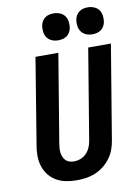

<svg xmlns="http://www.w3.org/2000/svg" viewBox="-103 -1032 806 1108"><g transform="rotate(-10 300.0 -478.0)"><path d="M256 8Q224 8 193 2Q162 -4 136.5 -19Q111 -34 92.5 -57.5Q74 -81 65 -110Q56 -139 56 -171Q56 -203 62 -234L144 -735H278L192 -216Q190 -203 189 -189.5Q188 -176 190 -163.5Q192 -151 197 -139Q202 -127 211 -118.5Q220 -110 232.5 -106Q245 -102 258 -102Q278 -102 297.5 -109.5Q317 -117 331.5 -132Q346 -147 354 -166Q362 -185 365 -204L453 -735H586L495 -186Q491 -159 481.5 -132.5Q472 -106 455 -82.5Q438 -59 414.5 -40.5Q391 -22 364.5 -11Q338 0 310.5 4Q283 8 256 8ZM490 -806Q471 -806 454 -813Q437 -820 426.5 -834Q416 -848 413 -866.5Q410 -885 413 -904Q415 -917 422 -929.5Q429 -942 440 -950Q451 -958 464 -961Q477 -964 490 -964Q509 -964 526.5 -957Q544 -950 554.5 -936Q565 -922 568 -903.5Q571 -885 568 -866Q566 -853 559 -840.5Q552 -828 541 -820Q530 -812 516.5 -809Q503 -806 490 -806ZM290 -806Q271 -806 254 -813Q237 -820 226.5 -834Q216 -848 213 -866.5Q210 -885 213 -904Q215 -917 222 -929.5Q229 -942 240 -950Q251 -958 264 -961Q277 -964 290 -964Q309 -964 326.5 -957Q344 -950 354.5 -936Q365 -922 368 -903.5Q371 -885 368 -866Q366 -853 359 -840.5Q352 -828 341 -820Q330 -812 316.5 -809Q303 -806 290 -806Z"/></g></svg>

Font: Iosevka Curly XBdExObl
Style: Regular
Weight: 800
Width: 7
Italic angle: -9°
Monospace: yes
Designer: Belleve Invis
Foundry: Belleve Invis
Version: Version 11.1.0; ttfautohint (v1.8.3)